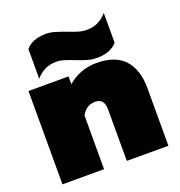

<svg xmlns="http://www.w3.org/2000/svg" viewBox="-129 -820 868 928"><g transform="rotate(-20 305.0 -355.5)"><path d="M298 -543Q268 -555 248 -561Q228 -567 208 -567Q146 -567 104 -518V-671Q138 -711 208 -711Q230 -711 252 -704.5Q274 -698 307 -686Q337 -674 359 -667.5Q381 -661 402 -661Q464 -661 506 -710V-557Q472 -517 402 -517Q378 -517 354.5 -523.5Q331 -530 298 -543ZM35 -480H241V-440Q270 -466 308 -480.5Q346 -495 388 -495Q487 -495 533.5 -442.5Q580 -390 580 -297V0H366V-264Q366 -292 355 -306.5Q344 -321 319 -321Q273 -321 249 -276V0H35Z"/></g></svg>

Font: Readiness Black
Style: Regular
Weight: 900
Designer: Katatrad Team
Foundry: CadsonDemak
Version: Version 1.00;April 23, 2019;FontCreator 11.5.0.2425 64-bit; 